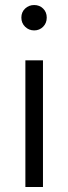

<svg xmlns="http://www.w3.org/2000/svg" viewBox="-20 -744 271 764"><path d="M116 -623Q95 -623 80 -637.5Q65 -652 65 -674Q65 -696 80 -710Q95 -724 116 -724Q137 -724 151.5 -710Q166 -696 166 -674Q166 -652 151.5 -637.5Q137 -623 116 -623ZM81 0V-504H151V0Z"/></svg>

Font: DM Sans Light
Style: Regular
Weight: 300
Designer: Colophon Foundry, Jonny Pinhorn
Foundry: Colophon Foundry
Version: Version 4.004; ttfautohint (v1.8.4.7-5d5b)